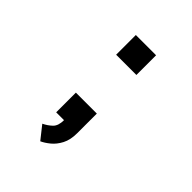

<svg xmlns="http://www.w3.org/2000/svg" viewBox="-182 -611 865 865"><g transform="rotate(45 250.0 -178.5)"><path d="M183 -500H312V-374.5H183ZM175.5 0V-125.5H309V0Q309 42 294 70.8Q279 99.5 257.5 117Q236 134.5 217 143L167.5 80.5Q190.5 69.5 208 52.8Q225.5 36 225.5 0Z"/></g></svg>

Font: Trispace Medium
Style: Regular
Weight: 500
Designer: Tyler Finck
Foundry: Etcetera Type Company
Version: Version 1.210; ttfautohint (v1.8.3)